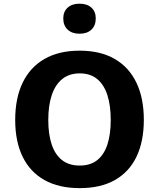

<svg xmlns="http://www.w3.org/2000/svg" viewBox="-20 -991 847 1022"><path d="M404.3 10.4Q293.5 10.4 216.8 -32.5Q140.2 -75.4 100.6 -156.5Q60.9 -237.7 60.9 -352.6Q60.9 -468.6 100.7 -551Q140.4 -633.5 217.1 -677.4Q293.8 -721.3 404.2 -721.3Q514.4 -721.3 590.5 -677.3Q666.6 -633.3 706.1 -550.9Q745.6 -468.5 745.6 -353.1Q745.6 -238.1 706.5 -156.8Q667.4 -75.5 591.5 -32.6Q515.6 10.4 404.3 10.4ZM404.2 -109.7Q460.9 -109.7 497.4 -138.5Q533.8 -167.4 551.6 -221.7Q569.4 -276.1 569.4 -352.1Q569.4 -429.3 551.6 -484.8Q533.7 -540.3 497.2 -570.4Q460.6 -600.4 404.3 -600.4Q348.7 -600.4 311.5 -570.5Q274.2 -540.5 255.6 -485Q237 -429.5 237 -352.1Q237 -275.8 255.3 -221.6Q273.5 -167.4 310.6 -138.5Q347.7 -109.7 404.2 -109.7ZM403.4 -811.5Q363.4 -811.5 340.1 -833.3Q316.8 -855.1 316.8 -893.1Q316.8 -929.2 340.1 -950.3Q363.4 -971.4 403.4 -971.4Q443.8 -971.4 466.7 -950.3Q489.7 -929.2 489.7 -893.1Q489.7 -855.1 466.7 -833.3Q443.8 -811.5 403.4 -811.5Z"/></svg>

Font: Comme
Style: Regular
Weight: 400
Designer: Vernon Adams
Foundry: Vernon Adams
Version: Version 1.000;gftools[0.9.27]